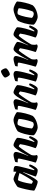

<svg xmlns="http://www.w3.org/2000/svg" viewBox="1566 -2366 800 3971"><g transform="rotate(-90 1965.5 -380.0)"><path d="M196 0Q178 0 147.5 -9Q117 -18 85.5 -31Q54 -44 32 -56.5Q10 -69 8 -75Q11 -112 18.5 -155.5Q26 -199 36 -243Q46 -287 56 -324Q66 -361 74 -385.5Q82 -410 85 -414Q90 -421 111 -435Q132 -449 158.5 -464Q185 -479 208 -489.5Q231 -500 241 -500Q260 -500 286.5 -491.5Q313 -483 342.5 -470Q372 -457 400 -441L401 -500Q472 -500 495.5 -487.5Q519 -475 519 -448Q519 -425 508 -374Q497 -323 477.5 -247.5Q458 -172 430 -73L441 -66Q452 -76 465.5 -96Q479 -116 493 -139Q507 -162 517 -178Q526 -178 538 -173Q550 -168 552 -163Q547 -142 534 -114.5Q521 -87 503.5 -60.5Q486 -34 467.5 -17Q449 0 433 0Q404 0 374 -8Q344 -16 323.5 -26.5Q303 -37 300 -44L348 -177Q355 -196 361 -212.5Q367 -229 374.5 -249.5Q382 -270 392 -301L387 -304Q371 -270 350.5 -229Q330 -188 308 -147.5Q286 -107 265 -73.5Q244 -40 226 -20Q208 0 196 0ZM201 -100Q206 -100 218 -115.5Q230 -131 247 -156Q264 -181 282 -212Q300 -243 318 -274Q336 -305 350 -332Q364 -359 372 -377Q319 -392 288 -399.5Q257 -407 227 -409Q217 -397 206 -369Q195 -341 185 -304.5Q175 -268 167.5 -231.5Q160 -195 155.5 -166Q151 -137 151 -124Q161 -115 176.5 -107.5Q192 -100 201 -100Z M711 0Q700 0 680.5 -5Q661 -10 640.5 -17Q620 -24 605 -31.5Q590 -39 588 -44Q600 -80 614 -132Q628 -184 641 -239Q654 -294 663 -337Q666 -352 668 -362Q670 -372 671 -380Q672 -388 672 -393Q672 -404 664.5 -408.5Q657 -413 641 -413H594Q594 -426 597 -441Q600 -456 602 -464Q617 -471 646 -479.5Q675 -488 703.5 -494Q732 -500 745 -500Q773 -500 791.5 -487Q810 -474 810 -448Q810 -435 803 -408.5Q796 -382 785.5 -350Q775 -318 763 -287Q751 -256 741 -232Q731 -208 726 -199L731 -195Q748 -230 769.5 -270.5Q791 -311 815 -351.5Q839 -392 863 -425.5Q887 -459 909.5 -479.5Q932 -500 950 -500Q966 -500 990.5 -491Q1015 -482 1039.5 -469Q1064 -456 1081.5 -443.5Q1099 -431 1101 -425Q1101 -388 1093 -343.5Q1085 -299 1072.5 -253.5Q1060 -208 1047.5 -169.5Q1035 -131 1025.5 -105Q1016 -79 1014 -73L1025 -66Q1036 -76 1050 -96.5Q1064 -117 1078.5 -139.5Q1093 -162 1103 -178Q1112 -178 1124 -173Q1136 -168 1138 -163Q1133 -142 1120.5 -114.5Q1108 -87 1092 -60.5Q1076 -34 1059 -17Q1042 0 1027 0Q995 0 964 -8Q933 -16 911.5 -27.5Q890 -39 887 -47Q892 -60 903.5 -94Q915 -128 928.5 -174.5Q942 -221 953.5 -271Q965 -321 970 -364Q962 -373 953 -379Q944 -385 937 -388Q930 -391 926 -391Q921 -391 905.5 -372.5Q890 -354 869 -324Q848 -294 824.5 -259Q801 -224 780 -190Q759 -156 745 -130Q741 -116 739 -100.5Q737 -85 737 -69Q737 -55 739.5 -41Q742 -27 746 -15Q739 -10 729 -5.5Q719 -1 711 0Z M1311 0Q1300 0 1277.5 -7Q1255 -14 1229.5 -26Q1204 -38 1183 -53Q1162 -68 1153 -84Q1153 -128 1161 -177.5Q1169 -227 1182 -273.5Q1195 -320 1208.5 -355.5Q1222 -391 1233 -408Q1243 -419 1270 -434.5Q1297 -450 1333 -465Q1369 -480 1407 -490Q1445 -500 1477 -500Q1492 -500 1516.5 -492Q1541 -484 1567 -471.5Q1593 -459 1611.5 -446.5Q1630 -434 1633 -425Q1633 -394 1625.5 -349Q1618 -304 1606 -256Q1594 -208 1580 -166.5Q1566 -125 1554 -102Q1526 -69 1483 -46.5Q1440 -24 1394.5 -12Q1349 0 1311 0ZM1378 -81Q1381 -81 1388.5 -83Q1396 -85 1404.5 -88Q1413 -91 1419 -94Q1429 -108 1439 -136.5Q1449 -165 1459 -201Q1469 -237 1476.5 -274Q1484 -311 1488.5 -342.5Q1493 -374 1493 -393Q1482 -400 1465.5 -405.5Q1449 -411 1433 -414.5Q1417 -418 1407 -418Q1397 -418 1387 -416Q1377 -414 1367 -409Q1350 -375 1337 -333.5Q1324 -292 1315 -250.5Q1306 -209 1301 -174.5Q1296 -140 1294 -119Q1301 -109 1316 -100Q1331 -91 1348.5 -86Q1366 -81 1378 -81Z M1801 0Q1790 0 1770.5 -5Q1751 -10 1730.5 -17Q1710 -24 1695 -31.5Q1680 -39 1678 -44Q1690 -80 1704 -132Q1718 -184 1731 -239Q1744 -294 1753 -337Q1756 -352 1758 -362Q1760 -372 1761 -380Q1762 -388 1762 -393Q1762 -404 1754.5 -408.5Q1747 -413 1731 -413H1684Q1684 -426 1687 -441Q1690 -456 1692 -464Q1707 -471 1736 -479.5Q1765 -488 1793.5 -494Q1822 -500 1835 -500Q1863 -500 1881.5 -487Q1900 -474 1900 -448Q1900 -435 1893 -408.5Q1886 -382 1875.5 -350Q1865 -318 1853 -287Q1841 -256 1831 -232Q1821 -208 1816 -199L1821 -195Q1838 -230 1859.5 -270.5Q1881 -311 1905 -351.5Q1929 -392 1953 -425.5Q1977 -459 1999.5 -479.5Q2022 -500 2040 -500Q2056 -500 2080.5 -491Q2105 -482 2129.5 -469Q2154 -456 2171.5 -443.5Q2189 -431 2191 -425Q2191 -388 2183 -343.5Q2175 -299 2162.5 -253.5Q2150 -208 2137.5 -169.5Q2125 -131 2115.5 -105Q2106 -79 2104 -73L2115 -66Q2126 -76 2140 -96.5Q2154 -117 2168.5 -139.5Q2183 -162 2193 -178Q2202 -178 2214 -173Q2226 -168 2228 -163Q2223 -142 2210.5 -114.5Q2198 -87 2182 -60.5Q2166 -34 2149 -17Q2132 0 2117 0Q2085 0 2054 -8Q2023 -16 2001.5 -27.5Q1980 -39 1977 -47Q1982 -60 1993.5 -94Q2005 -128 2018.5 -174.5Q2032 -221 2043.5 -271Q2055 -321 2060 -364Q2052 -373 2043 -379Q2034 -385 2027 -388Q2020 -391 2016 -391Q2011 -391 1995.5 -372.5Q1980 -354 1959 -324Q1938 -294 1914.5 -259Q1891 -224 1870 -190Q1849 -156 1835 -130Q1831 -116 1829 -100.5Q1827 -85 1827 -69Q1827 -55 1829.5 -41Q1832 -27 1836 -15Q1829 -10 1819 -5.5Q1809 -1 1801 0Z M2407 0Q2375 0 2343 -8Q2311 -16 2289 -26.5Q2267 -37 2264 -44Q2270 -61 2278 -89.5Q2286 -118 2295.5 -153Q2305 -188 2314 -224.5Q2323 -261 2330 -295Q2337 -329 2341.5 -354.5Q2346 -380 2346 -393Q2346 -405 2337.5 -409Q2329 -413 2315 -413H2268Q2268 -427 2271 -441.5Q2274 -456 2276 -464Q2290 -471 2317.5 -479.5Q2345 -488 2372 -494Q2399 -500 2411 -500Q2443 -500 2463 -487Q2483 -474 2483 -448Q2483 -435 2480 -411Q2477 -387 2470.5 -353Q2464 -319 2453.5 -276.5Q2443 -234 2428.5 -183Q2414 -132 2394 -73L2405 -66Q2416 -76 2429.5 -96Q2443 -116 2457 -139Q2471 -162 2481 -178Q2491 -178 2502.5 -173Q2514 -168 2516 -163Q2511 -142 2499 -114.5Q2487 -87 2471 -60.5Q2455 -34 2438.5 -17Q2422 0 2407 0ZM2416 -575Q2404 -575 2388 -593Q2372 -611 2360 -634.5Q2348 -658 2348 -674Q2348 -686 2363.5 -700.5Q2379 -715 2401.5 -729Q2424 -743 2445 -751.5Q2466 -760 2477 -760Q2490 -760 2504.5 -741.5Q2519 -723 2529 -699.5Q2539 -676 2539 -660Q2539 -647 2524.5 -632.5Q2510 -618 2489 -605Q2468 -592 2448 -583.5Q2428 -575 2416 -575Z M2695 0Q2684 0 2664.5 -5Q2645 -10 2624.5 -17Q2604 -24 2589 -31.5Q2574 -39 2572 -44Q2584 -80 2598 -132Q2612 -184 2625 -239Q2638 -294 2647 -337Q2650 -352 2652 -362Q2654 -372 2655 -380Q2656 -388 2656 -393Q2656 -404 2648.5 -408.5Q2641 -413 2625 -413H2578Q2578 -426 2581 -441Q2584 -456 2586 -464Q2600 -471 2629 -479.5Q2658 -488 2686.5 -494Q2715 -500 2729 -500Q2757 -500 2775.5 -487Q2794 -474 2794 -448Q2794 -435 2787 -408.5Q2780 -382 2769.5 -350Q2759 -318 2747 -287Q2735 -256 2725 -232Q2715 -208 2710 -199L2715 -195Q2732 -230 2753.5 -270.5Q2775 -311 2799 -351.5Q2823 -392 2847 -425.5Q2871 -459 2893.5 -479.5Q2916 -500 2934 -500Q2950 -500 2974.5 -491Q2999 -482 3023.5 -469Q3048 -456 3065.5 -443.5Q3083 -431 3085 -425Q3085 -392 3072.5 -350.5Q3060 -309 3043.5 -269Q3027 -229 3014 -199L3018 -195Q3035 -230 3056.5 -271Q3078 -312 3102 -352.5Q3126 -393 3150.5 -426.5Q3175 -460 3197 -480Q3219 -500 3237 -500Q3256 -500 3281 -491Q3306 -482 3330 -469Q3354 -456 3370.5 -443.5Q3387 -431 3388 -425Q3388 -388 3380 -343.5Q3372 -299 3360 -254Q3348 -209 3335 -170.5Q3322 -132 3312.5 -105.5Q3303 -79 3301 -73L3313 -66Q3323 -75 3337 -95.5Q3351 -116 3365.5 -139Q3380 -162 3390 -178Q3398 -178 3410.5 -173Q3423 -168 3426 -163Q3420 -141 3407.5 -113.5Q3395 -86 3379 -60Q3363 -34 3346 -17Q3329 0 3314 0Q3283 0 3251.5 -8Q3220 -16 3199 -27.5Q3178 -39 3175 -47Q3180 -60 3191 -94Q3202 -128 3215.5 -174Q3229 -220 3240.5 -270Q3252 -320 3257 -364Q3250 -372 3241 -378Q3232 -384 3224.5 -387.5Q3217 -391 3213 -391Q3209 -391 3197.5 -378Q3186 -365 3169.5 -343Q3153 -321 3134 -293.5Q3115 -266 3096 -237Q3077 -208 3060.5 -180.5Q3044 -153 3032 -131Q3029 -119 3027 -102.5Q3025 -86 3025 -69Q3025 -53 3027.5 -39.5Q3030 -26 3034 -15Q3033 -12 3019.5 -7.5Q3006 -3 2999 0Q2988 0 2968.5 -5Q2949 -10 2928 -17Q2907 -24 2892 -31.5Q2877 -39 2875 -44Q2882 -63 2890.5 -91.5Q2899 -120 2907.5 -151.5Q2916 -183 2923 -211Q2932 -248 2940 -287Q2948 -326 2954 -364Q2946 -373 2937 -379Q2928 -385 2921 -388Q2914 -391 2910 -391Q2905 -391 2889.5 -372.5Q2874 -354 2853 -324Q2832 -294 2808.5 -259Q2785 -224 2764 -190Q2743 -156 2729 -130Q2726 -119 2723.5 -103Q2721 -87 2721 -69Q2721 -56 2723.5 -43Q2726 -30 2730 -15Q2723 -10 2713 -5.5Q2703 -1 2695 0Z M3599 0Q3588 0 3565.5 -7Q3543 -14 3517.5 -26Q3492 -38 3471 -53Q3450 -68 3441 -84Q3441 -128 3449 -177.5Q3457 -227 3470 -273.5Q3483 -320 3496.5 -355.5Q3510 -391 3521 -408Q3531 -419 3558 -434.5Q3585 -450 3621 -465Q3657 -480 3695 -490Q3733 -500 3765 -500Q3780 -500 3804.5 -492Q3829 -484 3855 -471.5Q3881 -459 3899.5 -446.5Q3918 -434 3921 -425Q3921 -394 3913.5 -349Q3906 -304 3894 -256Q3882 -208 3868 -166.5Q3854 -125 3842 -102Q3814 -69 3771 -46.5Q3728 -24 3682.5 -12Q3637 0 3599 0ZM3666 -81Q3669 -81 3676.5 -83Q3684 -85 3692.5 -88Q3701 -91 3707 -94Q3717 -108 3727 -136.5Q3737 -165 3747 -201Q3757 -237 3764.5 -274Q3772 -311 3776.5 -342.5Q3781 -374 3781 -393Q3770 -400 3753.5 -405.5Q3737 -411 3721 -414.5Q3705 -418 3695 -418Q3685 -418 3675 -416Q3665 -414 3655 -409Q3638 -375 3625 -333.5Q3612 -292 3603 -250.5Q3594 -209 3589 -174.5Q3584 -140 3582 -119Q3589 -109 3604 -100Q3619 -91 3636.5 -86Q3654 -81 3666 -81Z"/></g></svg>

Font: Texturina 12pt Black
Style: Italic
Weight: 900
Italic angle: -11°
Designer: Guillermo Torres Carreño
Foundry: Omnibus-Type
Version: Version 1.002